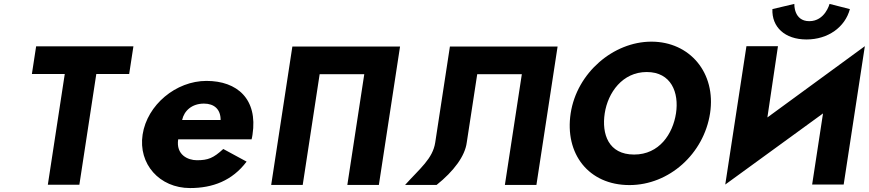

<svg xmlns="http://www.w3.org/2000/svg" viewBox="-20 -938 4403 973"><path d="M141.6 -562.9H308.2L222.4 -1.9H382.2L468 -562.9H634.6L656.1 -703.1H163.1Z M903 -330C913.2 -377 952.7 -413 1013.7 -413C1065.7 -413 1098.3 -384 1098 -330ZM1255 -232C1256.9 -238 1258.6 -249 1259.7 -256C1287.2 -436 1182.3 -528 1026.3 -528C871.3 -528 725.6 -406 702.7 -256C679.9 -107 788.2 15 943.2 15C1057.2 15 1156.9 -22 1229.7 -119L1111.5 -183C1061.5 -137 1034.8 -126 977.8 -126C932.8 -126 870.9 -153 883 -232Z M1461.6 -702.1 1354.3 -0.9H1514.1L1599.9 -561.9H1826L1740.2 -0.9H1900L2007.3 -702.1Z M2260 -702.1H2805.7L2698.4 -0.9H2538.6L2624.5 -561.9H2398.4L2345.4 -215.9C2336.6 -147.1 2279.8 -70.6 2192.7 -0.9H2032.9C2108.6 -85 2173.1 -134 2185.6 -215.9Z M3044.6 -363.9C3060.6 -468.5 3134.4 -573 3257.6 -573C3381.7 -573 3421.8 -468.5 3405.8 -363.9C3389.8 -259.4 3321.1 -154.8 3193.6 -154.8C3062.7 -154.8 3028.6 -259.4 3044.6 -363.9ZM2872 -363.9C2840.7 -159.1 2962.5 -0.1 3169.9 -0.1C3371.4 -0.1 3547 -159.1 3578.4 -363.9C3609.7 -568.8 3475.8 -726.9 3281.2 -726.9C3088.2 -726.9 2903.4 -568.8 2872 -363.9Z M4183.9 -918.2C4183.9 -918.2 4161.2 -830.7 4081.3 -830.7C4001.4 -830.7 4005.4 -918.2 4005.4 -918.2L3894.3 -891.9C3890.6 -800.9 3957.4 -738 4067.1 -738C4176.7 -738 4262.9 -800.9 4287 -891.9ZM4255.5 -2.8 4362.8 -704 3868.9 -342.8 3922.5 -704H3762.7L3655.4 -2.8L4150.8 -363.2L4095.7 -2.8Z"/></svg>

Font: Sztylet
Style: BdObl
Weight: 700
Foundry: Cannot Into Space Fonts, PlusOne Fonts
Version: Version 0.12